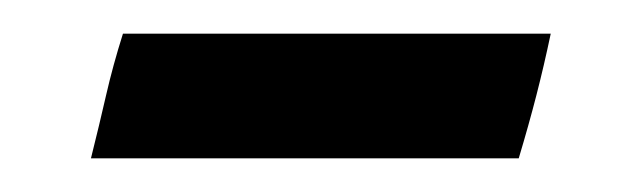

<svg xmlns="http://www.w3.org/2000/svg" viewBox="-20 -309 380 114"><path d="M288 -215H34Q39 -235 43 -252.5Q47 -270 53 -289H307Q303 -270 298.5 -252.5Q294 -235 288 -215Z"/></svg>

Font: Tiro Devanagari Marathi
Style: Italic
Weight: 400
Italic angle: -11°
Designer: Devanagari: John Hudson & Fiona Ross, assisted by Paul Hanslow. Latin: John Hudson with Paul Hanslow, assisted by Kaja S
Foundry: Tiro Typeworks Ltd.
Version: Version 1.52